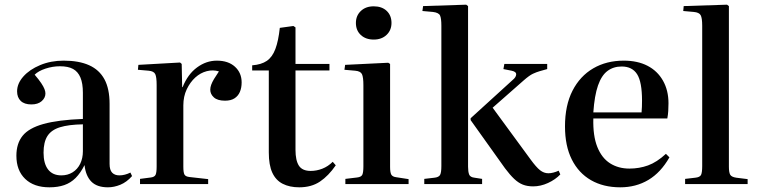

<svg xmlns="http://www.w3.org/2000/svg" viewBox="-20 -786 3239 820"><path d="M191 14Q125 14 87.5 -22Q50 -58 50 -121Q50 -173 76.5 -206Q103 -239 165.5 -256.5Q228 -274 334 -278V-390Q334 -430 323.5 -455Q313 -480 292 -491.5Q271 -503 236 -503Q205 -503 174.5 -493Q144 -483 128 -467Q146 -446 156 -431Q166 -416 170 -405.5Q174 -395 174 -387Q174 -368 158 -354Q142 -340 114 -340Q84 -340 68.5 -355Q53 -370 53 -396Q53 -429 79.5 -459Q106 -489 151.5 -508Q197 -527 252 -527Q317 -527 360.5 -507.5Q404 -488 426 -447.5Q448 -407 448 -342V-86Q448 -60 459 -48.5Q470 -37 490 -37Q501 -37 513 -40Q525 -43 537 -49L544 -34Q521 -8 494 3Q467 14 441 14Q394 14 370 -10.5Q346 -35 341 -81Q324 -47 303 -26Q282 -5 254.5 4.5Q227 14 191 14ZM242 -37Q269 -37 290 -50Q311 -63 322.5 -86.5Q334 -110 334 -140V-255Q273 -254 236 -242.5Q199 -231 182.5 -205Q166 -179 166 -134Q166 -87 185.5 -62Q205 -37 242 -37Z M578 0V-22L624 -28Q640 -30 644.5 -39.5Q649 -49 649 -75V-423Q649 -457 643 -469.5Q637 -482 615 -484L569 -488L571 -509L749 -519L756 -513L758 -414H760Q782 -469 821.5 -498Q861 -527 906 -527Q955 -527 983.5 -501Q1012 -475 1012 -434Q1012 -411 1004.5 -393.5Q997 -376 981.5 -366Q966 -356 941 -356Q909 -356 893.5 -370Q878 -384 878 -403Q878 -413 882 -424Q886 -435 894 -448.5Q902 -462 915 -481Q890 -489 863 -482Q836 -475 814 -455Q792 -435 777.5 -404.5Q763 -374 763 -336V-74Q763 -50 767.5 -41Q772 -32 789 -30L869 -21V0Z M1258 14Q1217 14 1187.5 -1Q1158 -16 1143 -48.5Q1128 -81 1128 -135V-485H1057V-507Q1096 -510 1119.5 -526Q1143 -542 1156 -576.5Q1169 -611 1175 -667L1233 -675L1242 -669V-513H1387V-485H1242V-146Q1242 -101 1256.5 -78.5Q1271 -56 1307 -56Q1332 -56 1356.5 -65.5Q1381 -75 1401 -95L1414 -80Q1383 -35 1346.5 -10.5Q1310 14 1258 14Z M1455 0V-22L1505 -28Q1523 -30 1527.5 -40Q1532 -50 1532 -76V-422Q1532 -456 1526 -469Q1520 -482 1497 -484L1451 -488L1454 -509L1638 -518L1646 -513V-73Q1646 -50 1651 -40.5Q1656 -31 1673 -29L1725 -21V0ZM1576 -617Q1542 -617 1521 -636.5Q1500 -656 1500 -688Q1500 -719 1521 -739Q1542 -759 1576 -759Q1611 -759 1631.5 -739.5Q1652 -720 1652 -688Q1652 -657 1631 -637Q1610 -617 1576 -617Z M2257 10Q2232 10 2213 2.5Q2194 -5 2176 -22Q2158 -39 2137 -67L1990 -273V-281L2169 -444Q2184 -456 2184.5 -468Q2185 -480 2165 -484L2130 -491L2134 -513H2317V-491L2285 -482Q2271 -478 2256 -471Q2241 -464 2217 -443L2084 -326L2246 -105Q2270 -72 2286.5 -59Q2303 -46 2322 -46Q2332 -46 2343.5 -49Q2355 -52 2366 -57L2373 -41Q2352 -19 2320.5 -4.5Q2289 10 2257 10ZM1792 0V-22L1835 -27Q1854 -29 1859.5 -39Q1865 -49 1865 -77V-676Q1865 -707 1859.5 -719.5Q1854 -732 1829 -735L1784 -739L1787 -760L1971 -766L1979 -760V-74Q1979 -53 1983.5 -41Q1988 -29 2007 -27L2039 -22V0Z M2629 14Q2557 14 2504 -16.5Q2451 -47 2422 -105Q2393 -163 2393 -246Q2393 -336 2425 -398.5Q2457 -461 2513.5 -494Q2570 -527 2644 -527Q2703 -527 2745.5 -505Q2788 -483 2811.5 -441.5Q2835 -400 2835 -345Q2835 -328 2834 -312Q2833 -296 2830 -280H2514Q2512 -206 2531 -158.5Q2550 -111 2585.5 -88.5Q2621 -66 2668 -66Q2710 -66 2747.5 -79.5Q2785 -93 2824 -129L2839 -114Q2802 -49 2749 -17.5Q2696 14 2629 14ZM2514 -306H2720Q2721 -317 2721.5 -329.5Q2722 -342 2722 -356Q2722 -436 2701 -469Q2680 -502 2635 -502Q2600 -502 2574.5 -483Q2549 -464 2534 -421Q2519 -378 2514 -306Z M2906 0V-22L2949 -27Q2969 -29 2974 -39Q2979 -49 2979 -77V-676Q2979 -709 2972.5 -721Q2966 -733 2943 -735L2898 -739L2900 -760L3085 -766L3093 -760V-74Q3093 -50 3098.5 -40Q3104 -30 3125 -27L3173 -21V0Z"/></svg>

Font: Literata 60pt Medium
Style: Regular
Weight: 500
Designer: Latin by Veronika Burian and Jose Scaglione. Greek by Irene Vlachou. Cyrillic by Vera Evstafieva.
Foundry: TypeTogether
Version: Version 3.103;gftools[0.9.29]